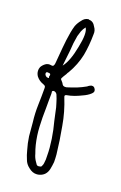

<svg xmlns="http://www.w3.org/2000/svg" viewBox="-78 -301 327 517"><g transform="rotate(15 85.0 -42.5)"><path d="M89.8 -110.4Q86.9 -107.4 85 -103.5Q82 -99.6 79.1 -95.7Q77.1 -92.8 75.2 -89.8Q73.2 -86.9 77.1 -83Q81.1 -78.1 83 -73.2Q85.9 -68.4 94.7 -69.3Q108.4 -72.3 122.1 -76.2Q134.8 -80.1 147.5 -85.9Q148.4 -86.9 150.4 -87.9Q152.3 -88.9 154.3 -89.8Q158.2 -91.8 162.1 -90.8Q166 -89.8 168 -85.9Q169.9 -83 169.9 -80.1Q169.9 -79.1 169.9 -78.1Q168.9 -74.2 165 -71.3Q160.2 -67.4 154.3 -64.5Q148.4 -61.5 142.6 -59.6Q132.8 -55.7 122.1 -52.7Q111.3 -49.8 99.6 -48.8Q95.7 -47.9 95.7 -46.9Q94.7 -44.9 95.7 -42Q107.4 -3.9 110.4 34.2Q114.3 73.2 115.2 112.3Q115.2 123 114.3 133.8Q112.3 144.5 109.4 154.3Q103.5 172.9 85.9 176.8Q82 177.7 78.1 177.7Q65.4 177.7 54.7 167Q44.9 158.2 42 146.5Q38.1 134.8 36.1 122.1Q32.2 103.5 31.2 84Q31.2 64.5 31.2 44.9Q30.3 20.5 33.2 -3.9Q36.1 -28.3 38.1 -52.7Q38.1 -56.6 37.1 -57.6Q35.2 -59.6 33.2 -60.5Q26.4 -63.5 21.5 -67.4Q16.6 -71.3 12.7 -77.1Q8.8 -84 8.8 -90.8Q8.8 -91.8 8.8 -92.8Q8.8 -97.7 11.7 -103.5Q16.6 -110.4 23.4 -114.3Q30.3 -118.2 38.1 -116.2Q44.9 -114.3 45.9 -117.2Q47.9 -119.1 48.8 -124Q52.7 -146.5 56.6 -168.9Q60.5 -191.4 66.4 -213.9Q69.3 -224.6 73.2 -234.4Q78.1 -244.1 85.9 -252Q93.8 -261.7 104.5 -261.7Q105.5 -261.7 106.4 -260.7Q118.2 -259.8 124 -246.1Q127 -241.2 127.9 -236.3Q128.9 -231.4 127.9 -225.6Q125 -194.3 117.2 -166Q108.4 -136.7 89.8 -110.4ZM83 2Q82 -9.8 79.1 -21.5Q77.1 -32.2 73.2 -43.9Q71.3 -47.9 69.3 -48.8Q67.4 -50.8 63.5 -50.8Q58.6 -49.8 59.6 -46.9Q59.6 -44.9 59.6 -42Q58.6 -32.2 57.6 -21.5Q56.6 -10.7 55.7 0Q52.7 25.4 51.8 51.8Q50.8 77.1 54.7 102.5Q56.6 114.3 59.6 125Q61.5 136.7 67.4 146.5Q69.3 150.4 71.3 153.3Q74.2 156.2 79.1 155.3Q85 155.3 85.9 151.4Q87.9 148.4 88.9 144.5Q91.8 132.8 91.8 122.1Q92.8 111.3 92.8 99.6Q92.8 75.2 89.8 50.8Q85.9 26.4 83 2ZM102.5 -238.3Q96.7 -232.4 92.8 -224.6Q89.8 -217.8 86.9 -210Q81.1 -189.5 78.1 -167Q74.2 -145.5 69.3 -123Q85.9 -140.6 97.7 -182.6Q110.4 -224.6 102.5 -238.3ZM36.1 -94.7Q33.2 -95.7 32.2 -94.7Q30.3 -92.8 30.3 -90.8Q30.3 -86.9 33.2 -84Q36.1 -81.1 39.1 -81.1Q43 -80.1 42 -83Q41 -86.9 43 -87.9Q43.9 -92.8 41 -93.8Q39.1 -94.7 36.1 -94.7Z"/></g></svg>

Font: Chain Script-Pehr4
Style: Regular
Weight: 400
Designer: Pehr
Version: Version 1.0